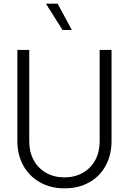

<svg xmlns="http://www.w3.org/2000/svg" viewBox="-20 -1018 705 1050"><path d="M75 -247V-745H140V-245Q140 -187 164 -142.5Q188 -98 232 -73Q276 -48 333 -48Q389 -48 433 -73Q477 -98 501 -142.5Q525 -187 525 -245V-745H590V-247Q590 -171 558 -112Q526 -53 467.5 -20.5Q409 12 333 12Q257 12 198.5 -21Q140 -54 107.5 -112.5Q75 -171 75 -247ZM231 -998H295L373 -854H322Z"/></svg>

Font: BLUETTI 2.0 Extralight
Style: Roman
Weight: 200
Designer: Stijn de Vries
Foundry: tokotype
Version: Version 2.005;October 31, 2023;FontCreator 14.0.0.2814 64-bi